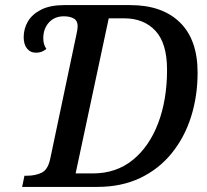

<svg xmlns="http://www.w3.org/2000/svg" viewBox="-20 -734 814 754"><path d="M67 0 76 -44H88Q119 -44 144 -56Q169 -68 178 -114L280 -598Q282 -606 283.5 -616Q285 -626 285 -630Q285 -653 269.5 -661.5Q254 -670 231 -670Q194 -670 172 -645.5Q150 -621 150 -584Q150 -570 153 -560.5Q156 -551 162 -542Q145 -527 122 -527Q99 -527 86 -543.5Q73 -560 73 -588Q73 -621 89.5 -649.5Q106 -678 141.5 -696Q177 -714 233 -714H491Q617 -714 686.5 -646Q756 -578 756 -449Q756 -357 730.5 -276Q705 -195 654.5 -132.5Q604 -70 530.5 -35Q457 0 362 0ZM345 -53Q436 -53 501 -105.5Q566 -158 601 -250Q636 -342 636 -460Q636 -564 590.5 -613Q545 -662 468 -662H407L277 -53Z"/></svg>

Font: Noto Serif SemiCondensed Medium
Style: Italic
Weight: 500
Width: 4
Italic angle: -12°
Designer: Monotype Design Team
Foundry: Monotype Imaging Inc.
Version: Version 2.013